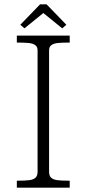

<svg xmlns="http://www.w3.org/2000/svg" viewBox="-20 -864 398 884"><path d="M153 -73V-632Q153 -648.5 142.2 -656.2Q131.5 -664 112.5 -666Q93.5 -668 57.5 -668V-700H301V-668Q265 -668 246 -666Q227 -664 216.5 -656.2Q206 -648.5 206 -632V-73Q206 -54.5 215.5 -45.8Q225 -37 244 -34.5Q263 -32 301 -32V0H57.5V-32Q96 -32 115 -34.5Q134 -37 143.5 -45.8Q153 -54.5 153 -73ZM285.5 -750 266.5 -733.5 179.5 -804 92.5 -733.5 73.5 -750 164.5 -844H194.5Z"/></svg>

Font: Didactic
Style: Regular
Weight: 400
Designer: Tyler Finck
Foundry: Etcetera Type Co
Version: Version 3.007;FEAKit 1.0